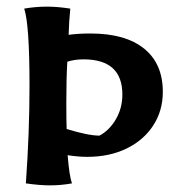

<svg xmlns="http://www.w3.org/2000/svg" viewBox="-20 -553 534 579"><path d="M58 0Q69 -154 69 -295Q69 -479 53 -527Q86 -533 123 -533Q153 -533 192 -527Q188 -488 187 -448Q215 -452 253 -452Q358 -452 414.5 -406.5Q471 -361 471 -276Q471 -219 442 -174.5Q413 -130 361.5 -105Q310 -80 243 -80Q216 -80 184 -85Q189 -22 197 0Q164 6 131 6Q99 6 58 0ZM349 -268Q349 -374 232 -374Q205 -374 183 -367Q180 -318 180 -244Q180 -185 181 -164Q246 -144 280 -144Q310 -160 329.5 -193.5Q349 -227 349 -268Z"/></svg>

Font: Mirza SemiBold
Style: Regular
Weight: 600
Designer: Arabic design by Kourosh Beigpour, Latin design by Eduardo Tunni, engineering by Lasse Fister
Version: Version 1.0010g